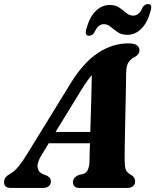

<svg xmlns="http://www.w3.org/2000/svg" viewBox="-55 -925 765 945"><path d="M149 -161Q126 -123.5 130.2 -99.8Q134.5 -76 158.5 -67L177 -60Q195.5 -49.5 195.5 -33Q195.5 -17.5 185.2 -8.8Q175 0 158 0H-1.5Q-35 0 -35 -28.5Q-35 -41 -28.2 -50.8Q-21.5 -60.5 -1 -72.5Q17.5 -82 38.8 -109Q60 -136 82 -172.5L293 -515.5Q354.5 -616 426.2 -663.8Q498 -711.5 576.5 -711.5Q607 -711.5 619.2 -702Q631.5 -692.5 631.5 -678.5Q631.5 -659 612.5 -647Q591 -637.5 578.8 -620.2Q566.5 -603 566 -568.5Q565.5 -543 564.8 -497.2Q564 -451.5 562.8 -397Q561.5 -342.5 560.5 -289.2Q559.5 -236 558.8 -194.5Q558 -153 558.5 -135Q559 -104.5 564.2 -89.8Q569.5 -75 594.5 -61.5Q610 -50 610 -32Q610 -18 600.2 -9Q590.5 0 572.5 0H334.5Q317.5 0 310.8 -8.5Q304 -17 304 -28.5Q304 -51 332.5 -64L355.5 -69Q371 -74.5 378 -91Q385 -107.5 385.5 -132.5Q385.5 -147.5 386.2 -170Q387 -192.5 388 -220H185ZM345 -482 218.5 -275.5H389.5Q391.5 -345 393.8 -421.8Q396 -498.5 397 -555.5Q386.5 -543.5 373.8 -525.8Q361 -508 345 -482ZM572 -753.5Q543 -753.5 524 -766.8Q505 -780 489.5 -793Q474 -806 456 -806Q427.5 -806 410 -766Q399.5 -749 383 -749Q361 -749 369.5 -780.5Q385 -839.5 415.5 -870Q446 -900.5 484.5 -900.5Q513.5 -900.5 532.5 -887.2Q551.5 -874 567.2 -861Q583 -848 600.5 -848Q630 -848 646.5 -888Q657 -905 673.5 -905Q696 -905 687 -873.5Q671.5 -814.5 641 -784Q610.5 -753.5 572 -753.5Z"/></svg>

Font: Fraunces 72pt Soft
Style: Bold Italic
Weight: 700
Italic angle: -16°
Version: Version 1.000;[b76b70a41]